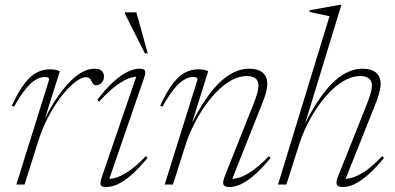

<svg xmlns="http://www.w3.org/2000/svg" viewBox="-20 -740 1585 770"><path d="M177 -420.5Q177.5 -426.5 173 -429Q168.5 -431.5 159.5 -431.5Q143 -431.5 123.8 -420.5Q104.5 -409.5 83 -383.2Q61.5 -357 36.5 -312L27.5 -316.5Q55 -375.5 80 -407Q105 -438.5 129.5 -450.2Q154 -462 179 -462Q187.5 -462 195.2 -461.2Q203 -460.5 209.2 -458.5Q215.5 -456.5 220 -454.5L147 -222.5H140Q174.5 -299 211.8 -353Q249 -407 286.8 -435.8Q324.5 -464.5 359.5 -464.5Q379 -464.5 388 -455.8Q397 -447 397 -433Q397 -422.5 392.5 -414.8Q388 -407 380.8 -402.5Q373.5 -398 365.5 -398Q359 -398 354.5 -402.5Q350 -407 347 -414.5Q344.5 -422 338.8 -426.2Q333 -430.5 326 -430.5Q310.5 -430.5 290.8 -417.5Q271 -404.5 249.2 -381Q227.5 -357.5 205.8 -325.2Q184 -293 165.2 -254.2Q146.5 -215.5 133 -172.5L78.5 0H45.5Z M389 -32 531.5 -447.5 544.5 -432Q528.5 -435 505.5 -428.8Q482.5 -422.5 451.2 -400.5Q420 -378.5 377.5 -332.5L370 -339.5Q407 -387.5 438 -414.8Q469 -442 494.2 -453.2Q519.5 -464.5 538 -464.5Q558 -464.5 561.5 -456.5Q565 -448.5 558 -428L413.5 -8.5L400.5 -23.5Q416 -20.5 438.8 -25.8Q461.5 -31 492.8 -51.2Q524 -71.5 565 -114L571.5 -106.5Q534 -61 504 -35.8Q474 -10.5 450.2 -0.2Q426.5 10 407 10Q385 10 383.2 0Q381.5 -10 389 -32ZM572.5 -526H561L481 -685V-690.5H527Z M631.5 -312 622.5 -316.5Q650 -375.5 675 -407Q700 -438.5 724.5 -450.2Q749 -462 774 -462Q782.5 -462 790 -461.2Q797.5 -460.5 804 -458.5Q810.5 -456.5 815 -454.5L741 -218L732.5 -211.5Q763.5 -277 794 -325Q824.5 -373 855.2 -403.8Q886 -434.5 916.8 -449.5Q947.5 -464.5 978.5 -464.5Q1016 -464.5 1034 -448.2Q1052 -432 1052 -404.5Q1052 -389 1047 -369.5Q1042 -350 1030 -321L906 -9L894 -23.5Q909.5 -20.5 932.2 -25.8Q955 -31 986.2 -51.2Q1017.5 -71.5 1058.5 -114L1065 -106.5Q1027.5 -61 997.5 -35.8Q967.5 -10.5 943.8 -0.2Q920 10 900.5 10Q879.5 10 876 -0.2Q872.5 -10.5 881 -32L997 -324Q1008 -351 1012.2 -367.8Q1016.5 -384.5 1016.5 -395.5Q1016.5 -417 1003.8 -426Q991 -435 971 -435Q934.5 -435 898.8 -412.5Q863 -390 830.5 -352Q798 -314 771.8 -267Q745.5 -220 728 -171L673.5 0H640.5L772 -420.5Q772.5 -426.5 768 -429Q763.5 -431.5 754.5 -431.5Q738 -431.5 718.8 -420.5Q699.5 -409.5 678 -383.2Q656.5 -357 631.5 -312Z M1183 -171 1128.5 0H1095L1301.5 -675Q1292.5 -677 1279 -679.8Q1265.5 -682.5 1250.2 -685.8Q1235 -689 1220.5 -692.5L1222.5 -699L1341.5 -720.5H1349L1195.5 -218L1187.5 -211.5Q1218 -277 1248.8 -325Q1279.5 -373 1310 -403.8Q1340.5 -434.5 1371.2 -449.5Q1402 -464.5 1433 -464.5Q1470.5 -464.5 1488.5 -448.2Q1506.5 -432 1506.5 -404.5Q1506.5 -389 1501.5 -369.5Q1496.5 -350 1485 -321L1360.5 -9L1348.5 -23.5Q1364 -20.5 1386.8 -25.8Q1409.5 -31 1441 -51.2Q1472.5 -71.5 1513 -114L1520 -106.5Q1482 -61 1452.2 -35.8Q1422.5 -10.5 1398.8 -0.2Q1375 10 1355.5 10Q1334 10 1330.5 -0.2Q1327 -10.5 1335.5 -32L1452 -324Q1462.5 -351 1467 -367.8Q1471.5 -384.5 1471.5 -395.5Q1471.5 -417 1458.8 -426Q1446 -435 1425.5 -435Q1389.5 -435 1353.5 -412.5Q1317.5 -390 1285 -352Q1252.5 -314 1226.2 -267Q1200 -220 1183 -171Z"/></svg>

Font: Newsreader 36pt ExtraLight
Style: Italic
Weight: 250
Italic angle: -17°
Designer: Hugues Gentile
Foundry: Production Type
Version: Version 1.003